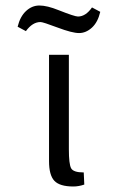

<svg xmlns="http://www.w3.org/2000/svg" viewBox="-20 -669 428 697"><path d="M158 -84V-470H230V-127Q230 -74 238 -58.5Q246 -43 284 -43L286 1Q266 8 246 8Q197 8 177.5 -12.5Q158 -33 158 -84ZM123 -649Q151 -649 193 -632Q251 -609 263 -609Q291 -609 314 -642L344 -626Q335 -588 313.5 -568.5Q292 -549 267 -549Q242 -549 189 -569Q136 -589 127 -589Q98 -589 74 -556L44 -572Q53 -609 74.5 -629Q96 -649 123 -649Z"/></svg>

Font: Ruluko
Style: Regular
Weight: 400
Designer: Ana Sanfelippo, Angelica Diaz, Meme Hernandez
Foundry: Ana Sanfelippo, Angelica Diaz y Meme Hernandez
Version: Version 1.001